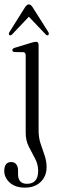

<svg xmlns="http://www.w3.org/2000/svg" viewBox="-36 -626 265 878"><path d="M140.5 -29.5Q140.5 3 149.5 30.5Q158.5 58 167.8 84Q177 110 177 138.5Q177 179.5 150 205.8Q123 232 78 232Q34 232 8.8 209.2Q-16.5 186.5 -16.5 155.5Q-16.5 115 15.5 115Q30 115 38.2 125.2Q46.5 135.5 46.5 152.5V170Q46.5 214.5 87.5 214.5Q138.5 214.5 138.5 155Q138.5 125.5 124.2 99Q110 72.5 95.8 44.5Q81.5 16.5 81.5 -18V-372.5Q81.5 -387 70 -387.5L30 -388Q20.5 -389 20.5 -397Q20.5 -404 31.5 -407.5L107.5 -430.5Q122 -435 128 -435Q140.5 -435 140.5 -421ZM19.7 -469Q11.5 -461.5 6.7 -466Q1.8 -471 7.9 -480.5L78 -592Q87 -606 95.5 -606Q105.2 -606 113.7 -592L184.3 -480.5Q190 -471.5 185.1 -466Q180.2 -461 172.1 -469.5L95.9 -549.5Z"/></svg>

Font: Fraunces 144pt Soft Light
Style: Regular
Weight: 300
Version: Version 1.000;[0bf87f6ff]